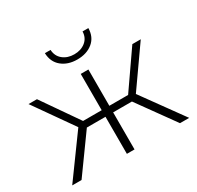

<svg xmlns="http://www.w3.org/2000/svg" viewBox="-155 -906 1116 1086"><g transform="rotate(-30 403.5 -362.5)"><path d="M725 0 537 -261 579 -285 785 0ZM411 -242V-285H573V-242ZM583 -256 536 -264 715 -522H770ZM82 0H21L228 -285L270 -261ZM428 0H378V-522H428ZM394 -242H233V-285H394ZM224 -256 37 -522H92L271 -264ZM403 -602Q342 -602 302.5 -634.5Q263 -667 261 -725H298Q300 -684 329.5 -660Q359 -636 403 -636Q447 -636 476.5 -660Q506 -684 507 -725H545Q544 -667 504.5 -634.5Q465 -602 403 -602Z"/></g></svg>

Font: MOST Montserrat Light
Style: Regular
Weight: 300
Designer: Julieta Ulanovsky
Foundry: Julieta Ulanovsky
Version: Version 8.000;March 11, 2024;FontCreator 15.0.0.2926 64-bit